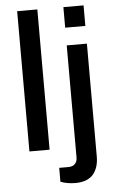

<svg xmlns="http://www.w3.org/2000/svg" viewBox="-60 -764 594 986"><g transform="rotate(-5 237.0 -270.5)"><path d="M66.9 0V-723.1H170.9V0ZM305.2 -617.2V-723.1H409.2V-617.2ZM289.1 182.1Q246.6 182.1 211.9 168.9V97.2H259.8Q281.2 97.2 293.2 85.2Q305.2 73.2 305.2 50.8V-525.9H409.2V56.2Q409.2 81.5 403.3 103Q397.5 124.5 384.3 142.8Q371.1 161.1 346.7 171.6Q322.3 182.1 289.1 182.1Z"/></g></svg>

Font: Archivo Medium
Style: Regular
Weight: 500
Designer: Hector Gatti
Foundry: Omnibus-Type
Version: Version 2.001